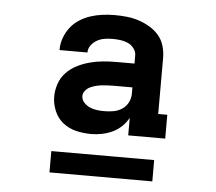

<svg xmlns="http://www.w3.org/2000/svg" viewBox="-43 -747 686 610"><g transform="rotate(5 300.0 -442.0)"><path d="M257 -317Q233 -317 209.5 -322.5Q186 -328 167.5 -342.5Q149 -357 139.5 -379.5Q130 -402 130 -425Q130 -446 137 -466.5Q144 -487 159 -502.5Q174 -518 193 -527.5Q212 -537 232.5 -542.5Q253 -548 274 -550Q295 -552 316 -552H375V-578Q375 -590 367 -600.5Q359 -611 347.5 -616Q336 -621 323.5 -622.5Q311 -624 299 -624Q286 -624 273.5 -622Q261 -620 250 -614Q239 -608 231 -597.5Q223 -587 223 -574Q223 -574 223 -574Q223 -574 223 -574H134Q134 -574 134 -574Q134 -574 134 -575Q134 -594 140.5 -612.5Q147 -631 159 -646.5Q171 -662 187.5 -672.5Q204 -683 222.5 -689Q241 -695 260.5 -697.5Q280 -700 299 -700Q318 -700 337.5 -698Q357 -696 375.5 -690Q394 -684 411 -674Q428 -664 440.5 -649.5Q453 -635 458.5 -616Q464 -597 464 -578V-399H493V-323H375V-379Q367 -364 354 -351.5Q341 -339 325 -331.5Q309 -324 291.5 -320.5Q274 -317 257 -317ZM292 -393Q307 -393 321.5 -395.5Q336 -398 348.5 -406Q361 -414 368 -427.5Q375 -441 375 -455V-476H316Q307 -476 297 -475.5Q287 -475 277.5 -474Q268 -473 258.5 -470.5Q249 -468 240.5 -464Q232 -460 225.5 -452Q219 -444 219 -435Q219 -423 227.5 -414Q236 -405 246.5 -400.5Q257 -396 268.5 -394.5Q280 -393 292 -393ZM464 -184H136V-252H464Z"/></g></svg>

Font: Iosevka Curly Slab Extended
Style: Bold
Weight: 700
Width: 7
Monospace: yes
Designer: Belleve Invis
Foundry: Belleve Invis
Version: Version 11.1.0; ttfautohint (v1.8.3)